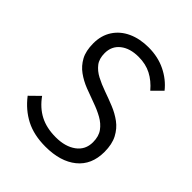

<svg xmlns="http://www.w3.org/2000/svg" viewBox="-197 -818 949 949"><g transform="rotate(45 277.0 -344.0)"><path d="M278 10Q197 10 139 -20Q81 -50 38 -106L89 -156Q124 -107 170.5 -83Q217 -59 281 -59Q347 -59 388 -89Q429 -119 429 -172Q429 -213 410 -239Q391 -265 360.5 -282Q330 -299 293 -312Q256 -325 219 -339.5Q182 -354 151.5 -376Q121 -398 102.5 -432Q84 -466 84 -519Q84 -574 110.5 -614.5Q137 -655 184 -676.5Q231 -698 292 -698Q358 -698 411 -672Q464 -646 499 -602L449 -552Q417 -590 378.5 -610Q340 -630 290 -630Q230 -630 194 -601.5Q158 -573 158 -524Q158 -485 176.5 -461Q195 -437 225.5 -421Q256 -405 293 -392Q330 -379 367 -364Q404 -349 434.5 -326.5Q465 -304 484 -268Q503 -232 503 -178Q503 -88 442.5 -39Q382 10 278 10Z"/></g></svg>

Font: Outfit Light
Style: Regular
Weight: 300
Designer: Rodrigo Fuenzalida
Foundry: fragTYPE
Version: Version 1.100; ttfautohint (v1.8.4.7-5d5b)